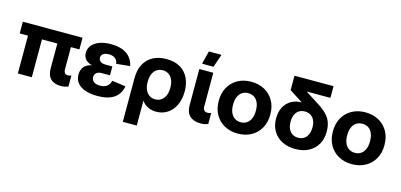

<svg xmlns="http://www.w3.org/2000/svg" viewBox="-77 -1245 4111 1966"><g transform="rotate(15 1979.0 -262.0)"><path d="M567 10Q496 10 458.5 -27Q421 -64 421 -138V-450H565V-168Q565 -141 576 -127.5Q587 -114 607 -114Q616 -114 625 -115.5Q634 -117 645 -122V-4Q624 3 606.5 6.5Q589 10 567 10ZM110 0V-450H258V0ZM22 -401V-525H655V-401Z M955 12Q841 12 776.5 -31Q712 -74 712 -152Q712 -199 738.5 -232.5Q765 -266 819 -277V-278Q773 -290 750 -318.5Q727 -347 727 -385Q727 -431 755 -465Q783 -499 834 -518Q885 -537 953 -537Q1060 -537 1122.5 -494Q1185 -451 1201 -371L1057 -356Q1052 -394 1027 -412.5Q1002 -431 960 -431Q923 -431 901.5 -416Q880 -401 880 -374Q880 -349 899.5 -334.5Q919 -320 954 -320H1026V-226H939Q902 -226 883 -209Q864 -192 864 -165Q864 -132 888 -114.5Q912 -97 954 -97Q998 -97 1026 -117.5Q1054 -138 1063 -178L1208 -158Q1194 -76 1131.5 -32Q1069 12 955 12Z M1276 200V-262Q1276 -351 1309 -412Q1342 -473 1402 -505Q1462 -537 1544 -537Q1629 -537 1688 -503Q1747 -469 1777.5 -407.5Q1808 -346 1808 -263Q1808 -179 1778 -117.5Q1748 -56 1696.5 -22Q1645 12 1577 12Q1546 12 1517 3.5Q1488 -5 1464.5 -22Q1441 -39 1425 -63H1424V200ZM1536 -108Q1572 -108 1599 -126.5Q1626 -145 1641 -179Q1656 -213 1656 -262Q1656 -312 1641 -346Q1626 -380 1599 -398Q1572 -416 1536 -416Q1500 -416 1473 -398Q1446 -380 1431 -346Q1416 -312 1416 -262Q1416 -213 1431 -179Q1446 -145 1473 -126.5Q1500 -108 1536 -108Z M2048 10Q1974 10 1933.5 -28Q1893 -66 1893 -138V-525H2041V-168Q2041 -141 2053 -127.5Q2065 -114 2088 -114Q2097 -114 2106.5 -115.5Q2116 -117 2127 -122V-4Q2106 3 2088 6.5Q2070 10 2048 10ZM1906 -585 1941 -724H2075L2027 -585Z M2442 12Q2362 12 2300.5 -22Q2239 -56 2204 -117.5Q2169 -179 2169 -262Q2169 -346 2204 -407.5Q2239 -469 2300.5 -503Q2362 -537 2442 -537Q2523 -537 2584.5 -503Q2646 -469 2681 -407.5Q2716 -346 2716 -262Q2716 -179 2681 -117.5Q2646 -56 2584.5 -22Q2523 12 2442 12ZM2442 -108Q2478 -108 2505 -125.5Q2532 -143 2547.5 -177.5Q2563 -212 2563 -262Q2563 -313 2547.5 -347.5Q2532 -382 2505 -399Q2478 -416 2442 -416Q2407 -416 2379.5 -399Q2352 -382 2336.5 -347.5Q2321 -313 2321 -262Q2321 -212 2336.5 -177.5Q2352 -143 2379.5 -125.5Q2407 -108 2442 -108Z M3051 12Q2971 12 2910.5 -19.5Q2850 -51 2816.5 -107.5Q2783 -164 2783 -240Q2783 -310 2809.5 -360.5Q2836 -411 2885 -439Q2934 -467 3000 -466Q3013 -466 3026.5 -465Q3040 -464 3056 -461V-427L2852 -558V-711H3266V-587H3016V-586L3161 -493Q3218 -457 3253 -421Q3288 -385 3303.5 -341.5Q3319 -298 3319 -243Q3319 -165 3286 -108Q3253 -51 3193 -19.5Q3133 12 3051 12ZM3051 -107Q3087 -107 3113 -124Q3139 -141 3153 -172Q3167 -203 3167 -247Q3167 -290 3153 -321Q3139 -352 3113 -368.5Q3087 -385 3051 -385Q3016 -385 2989.5 -368.5Q2963 -352 2949 -321Q2935 -290 2935 -246Q2935 -203 2949 -172Q2963 -141 2989.5 -124Q3016 -107 3051 -107Z M3652 12Q3572 12 3510.5 -22Q3449 -56 3414 -117.5Q3379 -179 3379 -262Q3379 -346 3414 -407.5Q3449 -469 3510.5 -503Q3572 -537 3652 -537Q3733 -537 3794.5 -503Q3856 -469 3891 -407.5Q3926 -346 3926 -262Q3926 -179 3891 -117.5Q3856 -56 3794.5 -22Q3733 12 3652 12ZM3652 -108Q3688 -108 3715 -125.5Q3742 -143 3757.5 -177.5Q3773 -212 3773 -262Q3773 -313 3757.5 -347.5Q3742 -382 3715 -399Q3688 -416 3652 -416Q3617 -416 3589.5 -399Q3562 -382 3546.5 -347.5Q3531 -313 3531 -262Q3531 -212 3546.5 -177.5Q3562 -143 3589.5 -125.5Q3617 -108 3652 -108Z"/></g></svg>

Font: TikTok Sans 24pt
Style: Bold
Weight: 700
Version: Version 4.000